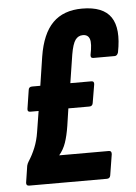

<svg xmlns="http://www.w3.org/2000/svg" viewBox="-50 -700 524 739"><g transform="rotate(-5 212.5 -330.5)"><path d="M33 0Q21 0 22 -12L32 -77Q34 -85 39 -93Q54 -116 65 -143Q76 -170 81 -202L94 -283H62Q50 -283 52 -295L63 -366Q64 -379 77 -379H109L126 -490Q140 -578 181.5 -619.5Q223 -661 295 -661Q376 -661 406 -616.5Q436 -572 418 -481Q414 -468 404 -468H322Q310 -468 312 -481Q321 -524 315 -541.5Q309 -559 289 -559Q271 -559 260 -544Q249 -529 242 -488L225 -379H306Q318 -379 316 -366L304 -295Q302 -283 290 -283H209L199 -216Q193 -178 184 -152Q175 -126 158 -106H350Q361 -106 360 -93L347 -12Q345 0 333 0Z"/></g></svg>

Font: Sofia Sans Extra Condensed ExtraBold
Style: Italic
Weight: 800
Italic angle: -9°
Designer: Botio Nikoltchev, Ani Petrova
Foundry: lettersoup
Version: Version 4.101; ttfautohint (v1.8.4.7-5d5b)